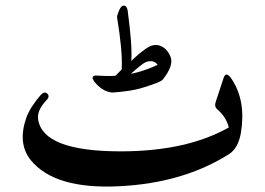

<svg xmlns="http://www.w3.org/2000/svg" viewBox="-20 -657 966 699"><path d="M92 -74Q43 -135 76 -229Q83 -248 96 -268.5Q109 -289 128 -311Q142 -326 152 -316Q163 -306 149 -292Q113 -254 119 -221Q138 -106 419 -106Q538 -106 636.5 -127.5Q735 -149 813 -193Q804 -231 769 -261Q760 -270 765 -285L794 -373Q803 -401 825 -367Q876 -288 857 -173Q847 -117 814 -96Q732 -44 632.5 -14.5Q533 15 415 21Q179 33 92 -74ZM425 -635Q441 -642 445 -617Q453 -557 456.5 -511.5Q460 -466 458 -435Q470 -447 483 -458Q496 -469 510 -479Q539 -500 564 -490Q589 -480 601 -450Q613 -419 574 -369Q570 -363 553 -356Q536 -349 507 -340Q479 -331 449 -326.5Q419 -322 389 -320H387Q359 -324 338 -344Q317 -364 317 -374Q318 -382 329 -382Q346 -381 364 -380.5Q382 -380 400 -381L423 -404Q425 -439 420.5 -487Q416 -535 406 -595Q406 -600 412 -615Q418 -631 425 -635ZM511 -431Q504 -428 490 -417Q476 -406 456 -388Q505 -398 554 -421Q539 -441 511 -431Z"/></svg>

Font: Amiri
Style: Bold
Weight: 700
Designer: Khaled Hosny
Version: Version 0.113